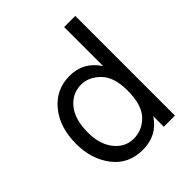

<svg xmlns="http://www.w3.org/2000/svg" viewBox="-198 -831 963 963"><g transform="rotate(-45 283.5 -349.5)"><path d="M125 -248Q125 -166 165 -115Q205 -64 266 -64Q328 -64 371.5 -110Q415 -156 415 -257Q415 -353 370 -398Q325 -443 271 -443Q208 -443 166.5 -392.5Q125 -342 125 -248ZM494 0H415V-75Q361 8 259 8Q158 8 100.5 -67Q43 -142 43 -249Q43 -368 104 -441.5Q165 -515 261 -515Q360 -515 415 -430V-707H494Z"/></g></svg>

Font: Hind Guntur
Style: Regular
Weight: 400
Designer: Manushi Parikh, Hitesh Malaviya
Foundry: Indian Type Foundry
Version: Version 1.002;PS 1.0;hotconv 1.0.86;makeotf.lib2.5.63406; tt